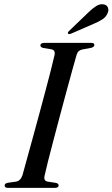

<svg xmlns="http://www.w3.org/2000/svg" viewBox="-20 -907 543 927"><path d="M195.5 -59.5Q189 -33.5 210.5 -30L250 -24Q263 -21 263 -12Q263 0 245 0H18.5Q2.5 0 2.5 -11Q2 -21.5 17.5 -24.5L57 -30Q79 -33.5 88.5 -61Q95.5 -87 108 -132Q120.5 -177 136 -233.5Q151.5 -290 167.8 -350.2Q184 -410.5 199.2 -467.2Q214.5 -524 226 -569.8Q237.5 -615.5 243.5 -642Q248 -665 228 -669L188.5 -675.5Q175 -679 175 -688Q175 -700 195.5 -700H420.5Q435.5 -700 435.5 -690Q435.5 -679.5 419.5 -676L377 -668Q366 -665.5 359.8 -659.8Q353.5 -654 349.5 -641Q341.5 -613.5 328.5 -566.5Q315.5 -519.5 299.8 -461.5Q284 -403.5 267.8 -342.2Q251.5 -281 236.8 -224.8Q222 -168.5 211 -125Q200 -81.5 195.5 -59.5ZM405 -845.5Q426.5 -866.5 444.5 -877.8Q462.5 -889 480 -886Q496 -883.5 501 -870.5Q506 -857.5 500 -844.5Q492.5 -825.5 475 -814Q457.5 -802.5 434.5 -793L322 -744Q311.5 -740 308 -745.5Q305.5 -750 314.5 -758.5Z"/></svg>

Font: Fraunces 72pt S000
Style: Italic
Weight: 400
Italic angle: -16°
Version: Version 1.000; ttfautohint (v1.8.3)